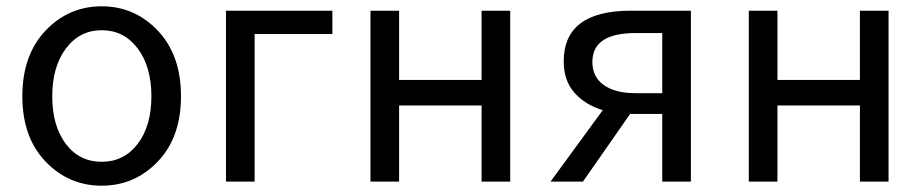

<svg xmlns="http://www.w3.org/2000/svg" viewBox="-20 -577 2935 610"><path d="M51 -271Q51 -402 124.5 -479.5Q198 -557 303 -557Q408 -557 481.5 -479.5Q555 -402 555 -271Q555 -141 481.5 -64Q408 13 303 13Q198 13 124.5 -64Q51 -141 51 -271ZM303 -481Q233 -481 189.5 -423Q146 -365 146 -271Q146 -177 189 -120Q232 -63 303 -63Q374 -63 417.5 -120Q461 -177 461 -271Q461 -365 417.5 -423Q374 -481 303 -481Z M698 0V-543H1036V-469H789V0Z M1157 0V-543H1248V-323H1510V-543H1601V0H1510V-242H1248V0Z M2084 0V-215H1984H1982L1832 0H1729L1895 -227Q1839 -244 1805 -282.5Q1771 -321 1771 -382Q1771 -543 1984 -543H2175V0ZM1999 -281H2084V-472H1999Q1862 -472 1862 -380Q1862 -333 1898 -307Q1934 -281 1999 -281Z M2359 0V-543H2450V-323H2712V-543H2803V0H2712V-242H2450V0Z"/></svg>

Font: Noto Sans SC
Style: Regular
Weight: 400
Designer: Ryoko NISHIZUKA  (kana, bopomofo & ideographs); Paul D. Hunt (Latin, Greek & Cyrillic); Sandoll Communications , Soo-you
Foundry: Adobe
Version: Version 2.002;hotconv 1.0.116;makeotfexe 2.5.65601